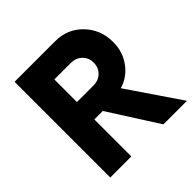

<svg xmlns="http://www.w3.org/2000/svg" viewBox="-195 -907 1064 1064"><g transform="rotate(-45 337.5 -375.0)"><path d="M464.8 -308.6 674.8 0H490.2L305.2 -290H238.8V0H73.7V-750H392.6Q488.3 -750 552.2 -683.3Q616.2 -616.7 616.2 -520Q616.2 -443.8 574.2 -386.2Q532.2 -328.6 464.8 -308.6ZM367.7 -426.3Q407.7 -426.3 433.3 -451.2Q459 -476.1 459 -515.1Q459 -553.7 433.1 -578.6Q407.2 -603.5 367.7 -603.5H238.8V-426.3Z"/></g></svg>

Font: Now
Style: Bold
Weight: 700
Designer: Alfredo Marco Pradil
Foundry: Alfredo Marco Pradil
Version: Version 1.002;PS 001.002;hotconv 1.0.88;makeotf.lib2.5.64775